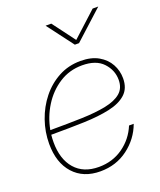

<svg xmlns="http://www.w3.org/2000/svg" viewBox="-139 -827 768 922"><g transform="rotate(-20 245.0 -366.0)"><path d="M214.8 7.8Q127.9 7.8 77.6 -47.9Q27.3 -103.5 27.3 -200.2Q27.3 -261.2 47.4 -318.8Q67.4 -376.5 104.2 -422.6Q141.1 -468.8 191.9 -496.1Q242.7 -523.4 304.2 -523.4Q358.9 -523.4 395.5 -502.4Q432.1 -481.4 450.4 -447.8Q468.8 -414.1 468.8 -375.5Q468.8 -324.2 437.7 -295.9Q406.7 -267.6 351.1 -255.4Q295.4 -243.2 220.2 -240.7Q145 -238.3 57.1 -238.3Q54.2 -238.3 51.8 -238.3Q49.8 -219.2 49.8 -200.2Q49.8 -113.8 93 -64.2Q136.2 -14.6 214.8 -14.6Q285.2 -14.6 338.9 -52.7Q392.6 -90.8 418 -152.3H441.9Q416.5 -83 356 -37.6Q295.4 7.8 214.8 7.8ZM55.2 -260.7Q144 -260.7 216.1 -262.9Q288.1 -265.1 339.6 -275.6Q391.1 -286.1 418.7 -309.6Q446.3 -333 446.3 -375.5Q446.3 -425.3 410.9 -463.1Q375.5 -501 304.2 -501Q239.3 -501 187.3 -467.5Q135.3 -434.1 101.1 -379.4Q66.9 -324.7 55.2 -260.7ZM234.4 -739.7 320.3 -625 445.8 -739.7H474.1V-739.3L327.6 -606H306.2L205.6 -739.3V-739.7Z"/></g></svg>

Font: Inter Display Thin
Style: Italic
Weight: 100
Italic angle: -9.39999°
Designer: Rasmus Andersson
Foundry: rsms
Version: Version 4.000;git-a52131595